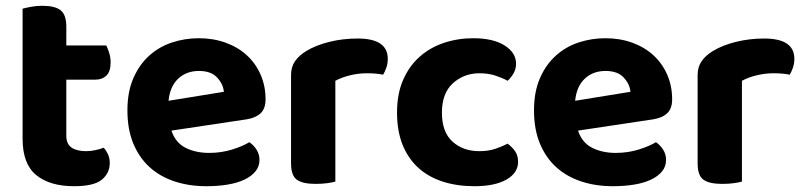

<svg xmlns="http://www.w3.org/2000/svg" viewBox="-20 -628 2778 663"><path d="M209 -159Q209 -131 227 -118.5Q245 -106 277 -106Q292 -106 309 -109.5Q326 -113 338 -118Q347 -108 353 -95Q359 -82 359 -65Q359 -30 331.5 -7.5Q304 15 236 15Q152 15 105 -23.5Q58 -62 58 -149V-598Q69 -601 87 -604.5Q105 -608 126 -608Q170 -608 189.5 -592.5Q209 -577 209 -536V-471H347Q352 -461 357 -445.5Q362 -430 362 -413Q362 -381 347.5 -367Q333 -353 310 -353H209V-159Z M572 -177Q586 -135 621 -117.5Q656 -100 702 -100Q744 -100 781 -111.5Q818 -123 841 -137Q856 -127 866 -111Q876 -95 876 -76Q876 -53 862 -36Q848 -19 823.5 -7.5Q799 4 765.5 9.5Q732 15 692 15Q633 15 583 -1.5Q533 -18 497 -50.5Q461 -83 440.5 -132Q420 -181 420 -247Q420 -311 440.5 -358Q461 -405 495.5 -436Q530 -467 574.5 -481.5Q619 -496 666 -496Q717 -496 759.5 -480.5Q802 -465 832.5 -437Q863 -409 880 -370Q897 -331 897 -285Q897 -253 880 -237Q863 -221 832 -216ZM667 -383Q624 -383 595.5 -356.5Q567 -330 562 -280L753 -311Q751 -337 730 -360Q709 -383 667 -383Z M1138 -1Q1128 2 1110 4.5Q1092 7 1070 7Q1025 7 1005 -7.5Q985 -22 985 -64V-369Q985 -397 999 -417Q1013 -437 1038 -452Q1071 -472 1117.5 -483.5Q1164 -495 1215 -495Q1319 -495 1319 -425Q1319 -408 1314 -394Q1309 -380 1303 -370Q1280 -375 1247 -375Q1218 -375 1189 -368Q1160 -361 1138 -349Z M1636 -375Q1582 -375 1544 -340.5Q1506 -306 1506 -239Q1506 -172 1542.5 -139Q1579 -106 1635 -106Q1667 -106 1691.5 -114.5Q1716 -123 1733 -132Q1750 -119 1759.5 -104.5Q1769 -90 1769 -69Q1769 -31 1729 -8Q1689 15 1618 15Q1558 15 1508.5 -1Q1459 -17 1424 -49Q1389 -81 1370 -128.5Q1351 -176 1351 -239Q1351 -304 1372 -352Q1393 -400 1429 -432Q1465 -464 1513 -480Q1561 -496 1614 -496Q1683 -496 1722.5 -471Q1762 -446 1762 -408Q1762 -390 1753.5 -375Q1745 -360 1733 -349Q1715 -359 1690.5 -367Q1666 -375 1636 -375Z M1976 -177Q1990 -135 2025 -117.5Q2060 -100 2106 -100Q2148 -100 2185 -111.5Q2222 -123 2245 -137Q2260 -127 2270 -111Q2280 -95 2280 -76Q2280 -53 2266 -36Q2252 -19 2227.5 -7.5Q2203 4 2169.5 9.5Q2136 15 2096 15Q2037 15 1987 -1.5Q1937 -18 1901 -50.5Q1865 -83 1844.5 -132Q1824 -181 1824 -247Q1824 -311 1844.5 -358Q1865 -405 1899.5 -436Q1934 -467 1978.5 -481.5Q2023 -496 2070 -496Q2121 -496 2163.5 -480.5Q2206 -465 2236.5 -437Q2267 -409 2284 -370Q2301 -331 2301 -285Q2301 -253 2284 -237Q2267 -221 2236 -216ZM2071 -383Q2028 -383 1999.5 -356.5Q1971 -330 1966 -280L2157 -311Q2155 -337 2134 -360Q2113 -383 2071 -383Z M2542 -1Q2532 2 2514 4.5Q2496 7 2474 7Q2429 7 2409 -7.5Q2389 -22 2389 -64V-369Q2389 -397 2403 -417Q2417 -437 2442 -452Q2475 -472 2521.5 -483.5Q2568 -495 2619 -495Q2723 -495 2723 -425Q2723 -408 2718 -394Q2713 -380 2707 -370Q2684 -375 2651 -375Q2622 -375 2593 -368Q2564 -361 2542 -349Z"/></svg>

Font: Baloo Tammudu 2
Style: Bold
Weight: 700
Designer: Maithili Shingre, Omkar Shende and Ek Type
Foundry: Ek Type
Version: Version 1.640;hotconv 1.0.111;makeotfexe 2.5.65597; ttfautoh